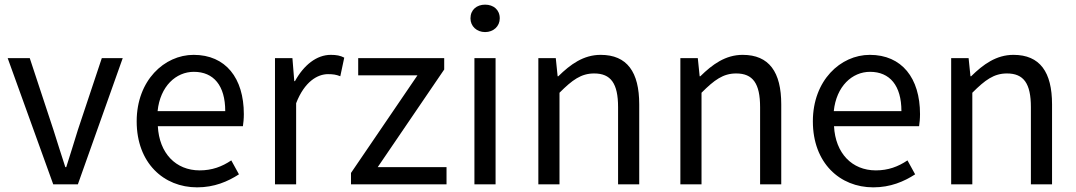

<svg xmlns="http://www.w3.org/2000/svg" viewBox="-20 -793 4631 826"><path d="M209 0H315L508 -543H418L315 -234C299 -181 281 -125 265 -74H261C244 -125 227 -181 210 -234L108 -543H13Z M828 13C902 13 960 -12 1008 -43L975 -103C935 -76 892 -60 839 -60C736 -60 665 -134 659 -250H1025C1027 -263 1029 -282 1029 -302C1029 -457 951 -557 813 -557C687 -557 568 -447 568 -271C568 -92 684 13 828 13ZM658 -315C669 -422 737 -484 814 -484C899 -484 949 -425 949 -315Z M1163 0H1254V-349C1290 -442 1346 -474 1391 -474C1413 -474 1426 -472 1444 -465L1461 -545C1444 -554 1427 -557 1403 -557C1342 -557 1287 -513 1249 -444H1246L1238 -543H1163Z M1490 0H1901V-74H1605L1891 -494V-543H1521V-469H1776L1490 -49Z M2021 0H2112V-543H2021ZM2067 -655C2103 -655 2130 -680 2130 -714C2130 -751 2103 -773 2067 -773C2031 -773 2004 -751 2004 -714C2004 -680 2031 -655 2067 -655Z M2296 0H2387V-394C2442 -449 2480 -477 2536 -477C2608 -477 2639 -434 2639 -332V0H2730V-344C2730 -483 2678 -557 2564 -557C2490 -557 2434 -516 2382 -465H2379L2371 -543H2296Z M2907 0H2998V-394C3053 -449 3091 -477 3147 -477C3219 -477 3250 -434 3250 -332V0H3341V-344C3341 -483 3289 -557 3175 -557C3101 -557 3045 -516 2993 -465H2990L2982 -543H2907Z M3737 13C3811 13 3869 -12 3917 -43L3884 -103C3844 -76 3801 -60 3748 -60C3645 -60 3574 -134 3568 -250H3934C3936 -263 3938 -282 3938 -302C3938 -457 3860 -557 3722 -557C3596 -557 3477 -447 3477 -271C3477 -92 3593 13 3737 13ZM3567 -315C3578 -422 3646 -484 3723 -484C3808 -484 3858 -425 3858 -315Z M4072 0H4163V-394C4218 -449 4256 -477 4312 -477C4384 -477 4415 -434 4415 -332V0H4506V-344C4506 -483 4454 -557 4340 -557C4266 -557 4210 -516 4158 -465H4155L4147 -543H4072Z"/></svg>

Font: Noto Sans CJK SC Regular
Style: Regular
Weight: 400
Designer: Ryoko NISHIZUKA (kana & ideographs); Paul D. Hunt (Latin, Greek & Cyrillic); Wenlong ZHANG (bopomofo); Sandoll Communica
Foundry: Adobe Systems Incorporated
Version: Version 1.004;PS 1.004;hotconv 1.0.82;makeotf.lib2.5.63406